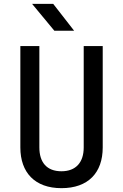

<svg xmlns="http://www.w3.org/2000/svg" viewBox="-20 -970 640 1000"><path d="M366 -810 257 -950H147L263 -810ZM300 10C439 10 515 -70 515 -202V-730H416V-202C416 -125 376 -78 300 -78C223 -78 185 -125 185 -202V-730H86V-202C86 -71 162 10 300 10Z"/></svg>

Font: Tekne LDO Medium
Style: Regular
Weight: 500
Monospace: yes
Designer: Alessio Laiso, Mario Rullo, Paolo Rosset
Foundry: Alessio Laiso
Version: Version 1.000;hotconv 1.0.109;makeotfexe 2.5.65596